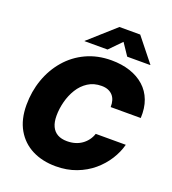

<svg xmlns="http://www.w3.org/2000/svg" viewBox="-168 -1076 1081 1210"><g transform="rotate(20 373.0 -471.0)"><path d="M345.2 10.3Q255.4 10.3 186.8 -24.4Q118.2 -59.1 79.3 -126.5Q40.5 -193.8 40.5 -290.5Q40.5 -381.3 69.1 -462.2Q97.7 -543 151.4 -605.2Q205.1 -667.5 280.5 -702.6Q356 -737.8 449.2 -737.8Q518.1 -737.8 574.2 -719.2Q630.4 -700.7 670.2 -665Q710 -629.4 729.5 -577.6Q749 -525.9 745.6 -459H543.9Q544.4 -483.4 538.6 -502.9Q532.7 -522.5 520.3 -536.1Q507.8 -549.8 489.3 -557.4Q470.7 -564.9 445.8 -564.9Q393.6 -564.9 355 -540Q316.4 -515.1 291.5 -474.6Q266.6 -434.1 254.2 -386Q241.7 -337.9 241.7 -291.5Q241.7 -248.5 255.1 -220Q268.6 -191.4 294.4 -177Q320.3 -162.6 358.4 -162.6Q387.2 -162.6 411.9 -169.9Q436.5 -177.2 456.3 -191.2Q476.1 -205.1 490.7 -224.6Q505.4 -244.1 513.2 -268.1H714.8Q701.2 -215.8 669.7 -166Q638.2 -116.2 591.1 -76.4Q543.9 -36.6 481.9 -13.2Q419.9 10.3 345.2 10.3ZM401.4 -793H247.1V-794.9L423.3 -952.1H562.5L688 -794.9L687.5 -793H533.2L479.5 -873Z"/></g></svg>

Font: Inter 20pt Black
Style: Italic
Weight: 900
Italic angle: -9.3988°
Version: Version 4.001;git-66647c0bb